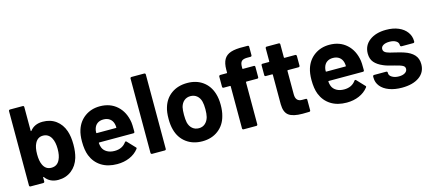

<svg xmlns="http://www.w3.org/2000/svg" viewBox="-53 -1190 3797 1688"><g transform="rotate(-15 1845.5 -346.0)"><path d="M199 -50Q197 -52 195 -51.5Q193 -51 193 -48V-11Q193 -7 190 -3.5Q187 0 182 0H66Q61 0 57.5 -3Q54 -6 54 -11V-689Q54 -694 57.5 -697Q61 -700 66 -700H182Q187 -700 190 -697Q193 -694 193 -689V-472Q193 -469 195 -468.5Q197 -468 199 -470Q239 -522 314 -522Q385 -522 435 -485Q485 -448 507 -384Q525 -332 525 -259Q525 -191 510 -140Q489 -71 438 -31.5Q387 8 318 8Q240 8 199 -50ZM211 -161Q234 -111 286 -111Q340 -111 363 -161Q381 -197 381 -257Q381 -318 361 -356Q336 -403 285 -403Q237 -403 213 -356Q194 -320 194 -257Q194 -197 211 -161Z M624 -135Q604 -186 604 -264Q604 -325 618 -368Q641 -440 699 -481.5Q757 -523 835 -523Q929 -523 991 -467Q1053 -411 1068 -314Q1071 -296 1071 -243V-228Q1071 -217 1059 -217H749Q744 -217 744 -212Q746 -189 753 -171Q764 -143 792.5 -126.5Q821 -110 861 -110Q931 -110 967 -160Q970 -165 974.5 -165.5Q979 -166 983 -162L1049 -92Q1057 -86 1050 -77Q1018 -36 967 -14Q916 8 854 8Q769 8 710 -29.5Q651 -67 624 -135ZM749 -302H924Q928 -302 928 -306Q928 -320 924 -338Q916 -369 893 -386Q870 -403 835 -403Q803 -403 781 -387.5Q759 -372 750 -342Q745 -327 745 -306Q745 -302 749 -302Z M1160 -11V-689Q1160 -694 1163.5 -697Q1167 -700 1171 -700H1287Q1292 -700 1295.5 -697Q1299 -694 1299 -689V-11Q1299 -6 1295.5 -3Q1292 0 1287 0H1171Q1167 0 1163.5 -3.5Q1160 -7 1160 -11Z M1403 -159Q1391 -201 1391 -258Q1391 -322 1404 -362Q1426 -437 1485.5 -479.5Q1545 -522 1630 -522Q1713 -522 1771 -480Q1829 -438 1852 -363Q1866 -318 1866 -260Q1866 -204 1854 -162Q1834 -83 1774 -37.5Q1714 8 1629 8Q1544 8 1484 -36.5Q1424 -81 1403 -159ZM1537 -188Q1546 -152 1570 -131.5Q1594 -111 1629 -111Q1662 -111 1685.5 -131.5Q1709 -152 1719 -188Q1726 -216 1726 -258Q1726 -300 1719 -328Q1710 -363 1686 -383Q1662 -403 1628 -403Q1594 -403 1570.5 -383.5Q1547 -364 1537 -328Q1531 -301 1531 -258Q1531 -217 1537 -188Z M1993 -11V-394Q1993 -399 1989 -399H1930Q1925 -399 1921.5 -402Q1918 -405 1918 -410V-503Q1918 -508 1921.5 -511.5Q1925 -515 1930 -515H1989Q1993 -515 1993 -519V-545Q1993 -605 2013 -639.5Q2033 -674 2076 -688Q2119 -702 2191 -700H2229Q2234 -700 2237 -697Q2240 -694 2240 -689V-612Q2240 -607 2237 -603.5Q2234 -600 2229 -600H2194Q2159 -599 2145.5 -584Q2132 -569 2132 -534V-519Q2132 -515 2137 -515H2236Q2247 -515 2247 -503V-410Q2247 -405 2244 -402Q2241 -399 2236 -399H2137Q2132 -399 2132 -394V-11Q2132 -7 2129 -3.5Q2126 0 2121 0H2005Q2000 0 1996.5 -3Q1993 -6 1993 -11Z M2377 -128V-397Q2377 -402 2372 -402H2314Q2309 -402 2306 -405Q2303 -408 2303 -413V-502Q2303 -514 2314 -514H2372Q2377 -514 2377 -519V-638Q2377 -643 2380 -646.5Q2383 -650 2388 -650H2499Q2504 -650 2507 -646.5Q2510 -643 2510 -638V-519Q2510 -514 2515 -514H2612Q2617 -514 2620.5 -510.5Q2624 -507 2624 -502V-413Q2624 -408 2620.5 -405Q2617 -402 2612 -402H2515Q2510 -402 2510 -397V-183Q2510 -117 2568 -117H2602Q2613 -117 2613 -106V-11Q2613 0 2602 1Q2577 2 2541 2Q2455 2 2416.5 -26.5Q2378 -55 2377 -128Z M2713 -135Q2693 -186 2693 -264Q2693 -325 2707 -368Q2730 -440 2788 -481.5Q2846 -523 2924 -523Q3018 -523 3080 -467Q3142 -411 3157 -314Q3160 -296 3160 -243V-228Q3160 -217 3148 -217H2838Q2833 -217 2833 -212Q2835 -189 2842 -171Q2853 -143 2881.5 -126.5Q2910 -110 2950 -110Q3020 -110 3056 -160Q3059 -165 3063.5 -165.5Q3068 -166 3072 -162L3138 -92Q3146 -86 3139 -77Q3107 -36 3056 -14Q3005 8 2943 8Q2858 8 2799 -29.5Q2740 -67 2713 -135ZM2838 -302H3013Q3017 -302 3017 -306Q3017 -320 3013 -338Q3005 -369 2982 -386Q2959 -403 2924 -403Q2892 -403 2870 -387.5Q2848 -372 2839 -342Q2834 -327 2834 -306Q2834 -302 2838 -302Z M3225 -142V-154Q3225 -159 3228.5 -162Q3232 -165 3236 -165H3347Q3352 -165 3355 -162Q3358 -159 3358 -154V-148Q3358 -126 3383.5 -111Q3409 -96 3445 -96Q3480 -96 3501 -109.5Q3522 -123 3522 -145Q3522 -164 3505 -174Q3487 -185 3434 -198Q3367 -213 3334 -228Q3284 -249 3257.5 -280Q3231 -311 3231 -360Q3231 -434 3288.5 -477.5Q3346 -521 3440 -521Q3504 -521 3552 -500.5Q3600 -480 3626.5 -443.5Q3653 -407 3653 -362V-358Q3653 -353 3650 -349.5Q3647 -346 3642 -346H3535Q3530 -346 3526.5 -349.5Q3523 -353 3523 -358V-361Q3523 -384 3500.5 -398Q3478 -412 3441 -412Q3406 -412 3385 -399.5Q3364 -387 3364 -365Q3364 -340 3394 -328Q3415 -319 3458 -310Q3522 -295 3543 -287Q3601 -268 3631.5 -235Q3662 -202 3662 -150Q3662 -76 3603.5 -34.5Q3545 7 3446 7Q3380 7 3329.5 -12Q3279 -31 3252 -65Q3225 -99 3225 -142Z"/></g></svg>

Font: Barlow GEO Bold
Style: Regular
Weight: 700
Designer: Jeremy Tribby
Foundry: Tribby Type
Version: Version 1.408